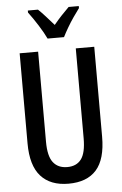

<svg xmlns="http://www.w3.org/2000/svg" viewBox="-62 -983 658 1036"><g transform="rotate(-5 267.0 -465.0)"><path d="M469 -227Q469 -105 418 -47.5Q367 10 267 10Q169 10 117 -48Q65 -106 65 -226V-714H165V-226Q165 -148 191.5 -114Q218 -80 268 -80Q318 -80 343.5 -114Q369 -148 369 -227V-714H469ZM222 -780Q207 -812 180.5 -854Q154 -896 129 -929V-940H184Q202 -923 223.5 -899Q245 -875 267 -850Q291 -879 308.5 -897.5Q326 -916 350 -940H405V-929Q390 -909 372 -883Q354 -857 338 -829.5Q322 -802 311 -780Z"/></g></svg>

Font: Noto Sans ExtraCondensed Medium
Style: Regular
Weight: 500
Width: 2
Designer: Monotype Design Team
Foundry: Monotype Imaging Inc.
Version: Version 2.013; ttfautohint (v1.8.4.7-5d5b)